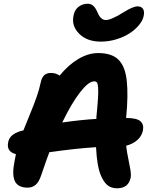

<svg xmlns="http://www.w3.org/2000/svg" viewBox="-20 -993 807 1024"><path d="M518.1 -771Q444.3 -771 402.3 -813Q360.4 -855 372.1 -909.2Q377 -939.5 398.4 -956.3Q419.9 -973.1 448.2 -973.1Q479.5 -973.1 497.1 -933.1Q503.9 -917.5 508.8 -909.2Q513.7 -900.9 522.9 -893.6Q532.2 -886.2 543.9 -886.2Q573.7 -886.2 640.1 -928.2Q689.9 -959 712.9 -959Q734.4 -959 742.9 -945.3Q751.5 -931.6 746.1 -907.2Q741.7 -884.3 721.9 -860.1Q702.1 -835.9 672.4 -816.2Q642.6 -796.4 601.6 -783.7Q560.5 -771 518.1 -771ZM604 11.2Q573.7 11.2 553.5 -5.1Q533.2 -21.5 518.1 -57.1Q497.1 -105.5 492.2 -208Q387.2 -201.7 243.2 -181.2Q231.9 -152.8 199.2 -57.1Q188 -22.9 170.4 -7.6Q152.8 7.8 127 7.8Q77.1 7.8 59.8 -25.9Q42.5 -59.6 58.1 -136.2Q59.1 -142.1 61.5 -153.3Q64 -164.6 64.9 -170.9Q12.7 -183.6 23.9 -235.8Q31.7 -276.4 89.8 -293.9Q100.6 -295.9 105 -297.9Q114.3 -321.8 138.2 -379.9Q162.1 -438 175.5 -476.3Q189 -514.6 196.8 -551.8Q202.6 -579.6 215.8 -591.8Q229 -604 252 -604Q277.3 -604 297.9 -589.8Q345.2 -647.5 398.2 -678.7Q451.2 -710 503.9 -710Q575.7 -710 611.6 -674.8Q647.5 -639.6 656 -563Q664.6 -486.3 652.8 -365.2V-363.8Q708.5 -363.8 728.5 -346.7Q748.5 -329.6 742.2 -296.9Q736.3 -267.6 712.6 -246.3Q689 -225.1 652.8 -215.8Q656.7 -182.1 664.6 -144.8Q672.4 -107.4 676 -84.7Q679.7 -62 676.8 -44.9Q665 11.2 604 11.2ZM481.9 -559.1Q452.6 -559.1 407.2 -501Q361.8 -442.9 312 -339.8Q417.5 -354.5 494.1 -358.9V-368.2Q500.5 -434.1 502.7 -470Q504.9 -505.9 503.2 -526.9Q501.5 -547.9 496.8 -553.5Q492.2 -559.1 481.9 -559.1Z"/></svg>

Font: Shantell Sans Normal
Style: Bold Italic
Weight: 700
Italic angle: -11.31°
Designer: Stephen Nixon, Anya Danilova, Shantell Martin
Foundry: Arrow Type
Version: Version 1.006;[559af2be0]